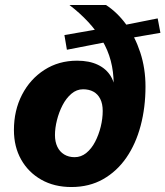

<svg xmlns="http://www.w3.org/2000/svg" viewBox="-20 -742 665 772"><path d="M267 10Q198 10 146 -19.5Q94 -49 65 -100.5Q36 -152 36 -219Q36 -298 68.5 -361Q101 -424 158.5 -461Q216 -498 290 -498Q339 -498 373.5 -481.5Q408 -465 426 -434.5Q444 -404 443 -361L433 -347Q435 -363 436 -377Q437 -391 437 -404Q437 -503 390.5 -580Q344 -657 259 -722H406Q451 -693 487 -644Q523 -595 544 -531Q565 -467 565 -394Q565 -310 545.5 -236.5Q526 -163 488 -108Q450 -53 394.5 -21.5Q339 10 267 10ZM280 -110Q306 -110 327 -127Q348 -144 362.5 -172Q377 -200 385 -232.5Q393 -265 393 -296Q393 -325 383 -344.5Q373 -364 355.5 -373.5Q338 -383 314 -383Q288 -383 267 -365Q246 -347 231.5 -319Q217 -291 209 -259Q201 -227 201 -199Q201 -172 210.5 -152Q220 -132 238 -121Q256 -110 280 -110ZM249 -542 239 -601 400 -629 429 -577ZM474 -584 453 -636 614 -668 625 -610Z"/></svg>

Font: Kantumruy Pro
Style: Italic
Weight: 400
Italic angle: -13°
Designer: Sovichet Tep
Foundry: Sovichet Tep
Version: Version 1.002